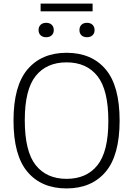

<svg xmlns="http://www.w3.org/2000/svg" viewBox="-20 -1044 744 1073"><path d="M55.5 -370Q55.5 -564.5 134.2 -656.8Q213 -749 352 -749Q492 -749 570.2 -656.8Q648.5 -564.5 648.5 -370Q648.5 -175.5 569.8 -83.2Q491 9 352 9Q212 9 133.8 -83.2Q55.5 -175.5 55.5 -370ZM585.5 -367.5Q585.5 -542 524.5 -618.8Q463.5 -695.5 352 -695.5Q240.5 -695.5 179.5 -619.5Q118.5 -543.5 118.5 -372.5Q118.5 -198 179.5 -121.2Q240.5 -44.5 352 -44.5Q463.5 -44.5 524.5 -120.5Q585.5 -196.5 585.5 -367.5ZM195.5 -876Q195.5 -894.5 207 -905.5Q218.5 -916.5 238 -916.5Q257.5 -916.5 269 -905.5Q280.5 -894.5 280.5 -876Q280.5 -857.5 269 -846.8Q257.5 -836 238 -836Q218.5 -836 207 -846.8Q195.5 -857.5 195.5 -876ZM424 -876Q424 -894.5 435.2 -905.5Q446.5 -916.5 466 -916.5Q485.5 -916.5 497 -905.5Q508.5 -894.5 508.5 -876Q508.5 -857.5 497 -846.8Q485.5 -836 466 -836Q446.5 -836 435.2 -846.8Q424 -857.5 424 -876ZM207 -980.5V-1024H497.5V-980.5Z"/></svg>

Font: Encode Sans Light
Style: Regular
Weight: 300
Designer: Multiple Designers
Foundry: Impallari Type
Version: Version 2.000